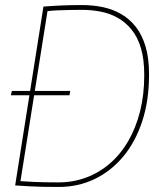

<svg xmlns="http://www.w3.org/2000/svg" viewBox="-20 -730 644 760"><path d="M23 -353 27 -370H258L255 -353ZM213 10Q178 10 150.5 9.5Q123 9 97 7.5Q71 6 40 4L152 -704Q191 -707 227 -708.5Q263 -710 304 -710Q347 -710 386 -702Q425 -694 458.5 -675Q492 -656 517 -624.5Q542 -593 556 -546.5Q570 -500 570 -435Q570 -332 543 -250Q516 -168 467.5 -110Q419 -52 354 -21Q289 10 213 10ZM211 -8Q269 -8 320.5 -27Q372 -46 414.5 -82.5Q457 -119 487.5 -171.5Q518 -224 534.5 -289.5Q551 -355 551 -433Q551 -495 538 -539Q525 -583 501 -612.5Q477 -642 446 -659.5Q415 -677 378.5 -684Q342 -691 304 -691Q280 -691 254.5 -690.5Q229 -690 206.5 -689Q184 -688 168 -686L61 -13Q87 -11 110.5 -10Q134 -9 158.5 -8.5Q183 -8 211 -8Z"/></svg>

Font: Georama ExtraCondensed Thin Thin
Style: Italic
Weight: 250
Italic angle: -9°
Version: Version 1.001